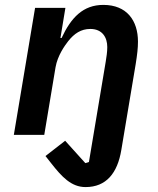

<svg xmlns="http://www.w3.org/2000/svg" viewBox="-20 -548 640 780"><path d="M327.4 212C411.6 212 457.4 155.5 473 60.4L531.2 -287.3C537.6 -327.1 540.5 -353 540.5 -378.9C540.5 -463.8 495.7 -528.1 399.9 -528.1C317.5 -528.1 268.8 -476.6 230.1 -393.5H225.5L245.7 -516H122.5L36.2 0H159.8L205.6 -274.5C213.8 -322.1 242.9 -362.6 256.7 -380.3C281.6 -411.9 309.3 -430.4 346.9 -430.4C396.3 -430.4 415.8 -395.2 415.8 -356.9C415.8 -336.3 412.6 -317.1 409.4 -296.9L341.3 110.1L326.7 114.7L244.7 23.8L164.8 85.9L188.6 116.1C230.5 169.4 269.2 212 327.4 212Z"/></svg>

Font: Margiela Mono Italic SmBold It
Style: Regular
Weight: 600
Designer: Mike Abbink, Paul van der Laan, Pieter van Rosmalen
Foundry: Bold Monday
Version: Version 2.003 2021